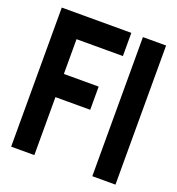

<svg xmlns="http://www.w3.org/2000/svg" viewBox="-128 -808 842 912"><g transform="rotate(20 293.0 -351.5)"><path d="M380.9 -703.1V-585.9H146.5V-410.2H322.3V-293H146.5V0H29.3V-703.1ZM556.6 0H439.5V-703.1H556.6Z"/></g></svg>

Font: Gerhaus
Style: Regular
Weight: 400
Designer: GGBotNet
Foundry: GGBotNet
Version: 1.01